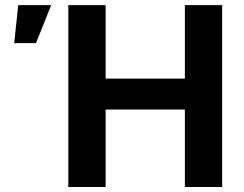

<svg xmlns="http://www.w3.org/2000/svg" viewBox="-20 -748 974 768"><path d="M253.3 0V-727.5H402.5V-433.7H719.5V-727.5H868.7V0H719.5V-310H402.5V0ZM36.8 -575.5 52.9 -727.5H184.8L123.9 -575.5Z"/></svg>

Font: Inter Variable LoSnoCo
Style: Regular
Weight: 400
Designer: Rasmus Andersson
Foundry: rsms
Version: Version 4.000;git-a52131595; featfreeze: case,dlig,ss01,ss02